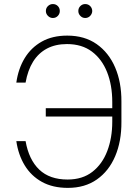

<svg xmlns="http://www.w3.org/2000/svg" viewBox="-20 -912 676 942"><path d="M542 -381.3V-340.3H204.6V-381.3ZM60.1 -219.7H105.5Q121.6 -128.4 172.6 -79.8Q223.6 -31.2 311.5 -31.2Q384.8 -31.2 433.3 -69.1Q481.9 -106.9 506.3 -171.1Q530.8 -235.4 530.8 -314.9V-411.1Q530.8 -494.1 505.4 -558.1Q480 -622.1 430.9 -658.9Q381.8 -695.8 308.6 -695.8Q252 -695.8 210.2 -673.6Q168.5 -651.4 142.3 -609.4Q116.2 -567.4 105.5 -506.8H60.1Q69.8 -575.2 101.3 -627Q132.8 -678.7 185.1 -708Q237.3 -737.3 310.1 -737.3Q395 -737.3 454.3 -695.6Q513.7 -653.8 544.9 -581.1Q576.2 -508.3 575.7 -413.6V-313.5Q576.2 -218.8 545.2 -145.8Q514.2 -72.8 455.3 -31.5Q396.5 9.8 313 9.8Q238.8 9.8 185.8 -19.5Q132.8 -48.8 101.3 -100.6Q69.8 -152.3 60.1 -219.7ZM239.3 -823.7Q225.6 -823.7 215.3 -834Q205.1 -844.2 205.1 -857.9Q205.1 -872.6 215.3 -882.3Q225.6 -892.1 239.3 -892.1Q253.9 -892.1 263.7 -882.3Q273.4 -872.6 273.4 -857.9Q273.4 -844.2 263.7 -834Q253.9 -823.7 239.3 -823.7ZM397.9 -823.7Q384.3 -823.7 374.3 -834Q364.3 -844.2 364.3 -857.9Q364.3 -872.6 374.3 -882.3Q384.3 -892.1 397.9 -892.1Q412.6 -892.1 422.4 -882.3Q432.1 -872.6 432.6 -857.9Q432.1 -844.2 422.4 -834Q412.6 -823.7 397.9 -823.7Z"/></svg>

Font: Inter Tight ExtraLight
Style: Regular
Weight: 250
Designer: Rasmus Andersson
Foundry: rsms
Version: Version 3.004